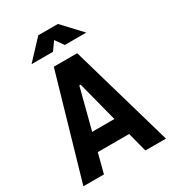

<svg xmlns="http://www.w3.org/2000/svg" viewBox="-213 -1012 1011 1125"><g transform="rotate(-30 293.0 -449.0)"><path d="M13.7 0 213.9 -693.4H372.1L572.3 0H433.1L297.4 -523.9H288.6L152.8 0ZM114.7 -131.3V-250.5H466.3V-131.3ZM108.4 -771.5 227.1 -898.4H359.9L478.5 -771.5H333.5L285.2 -839.4H301.8L253.4 -771.5Z"/></g></svg>

Font: Cascadia Mono
Style: Regular
Weight: 400
Monospace: yes
Designer: Aaron Bell
Foundry: Saja Typeworks
Version: Version 2404.023